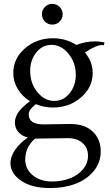

<svg xmlns="http://www.w3.org/2000/svg" viewBox="-20 -689 571 995"><path d="M48.8 -311Q48.8 -385.3 108.9 -438Q168.9 -490.7 254.4 -490.7Q321.8 -490.7 375.5 -456.1Q424.3 -474.6 471.7 -474.6Q495.6 -474.6 521.5 -469.2L518.1 -454.6Q512.2 -455.6 509.8 -455.6Q476.6 -455.6 420.4 -416.5Q460.4 -368.7 460.4 -311Q460.4 -236.8 400.1 -184.3Q339.8 -131.8 254.4 -131.8Q207.5 -131.8 165.5 -149.4Q146.5 -133.3 137.7 -121.8Q128.9 -110.4 128.9 -95.7Q128.9 -44.4 206.5 -44.4Q231.9 -44.4 271.2 -45.4Q310.5 -46.4 343.8 -46.4Q420.4 -46.4 461.2 -6.6Q502 33.2 502 95.2Q502 154.3 464.8 198.5Q427.7 242.7 369.6 264.2Q311.5 285.6 242.2 285.6Q144.5 285.6 89.4 247.6Q34.2 209.5 34.2 157.7Q34.2 121.1 59.8 85.4Q85.4 49.8 124 23.9Q92.8 15.6 75 -4.9Q57.1 -25.4 57.1 -55.7Q57.1 -69.8 63 -84.2Q68.8 -98.6 76.2 -108.9Q83.5 -119.1 95.9 -131.3Q108.4 -143.6 115.7 -149.4Q123 -155.3 135.3 -164.6Q95.2 -189 72 -227.8Q48.8 -266.6 48.8 -311ZM250 251.5Q298.8 251.5 340.8 235.8Q382.8 220.2 409.4 189.2Q436 158.2 436 118.2Q436 77.1 407.7 52Q379.4 26.9 331.1 26.9Q290 26.9 247.6 28.1Q205.1 29.3 166 29.3H161.6Q110.8 73.2 110.8 138.2Q110.8 187 149.7 219.2Q188.5 251.5 250 251.5ZM136.7 -311Q139.6 -251 176.3 -208.5Q212.9 -166 261.7 -166Q310.5 -166 343 -208.5Q375.5 -251 372.6 -311Q369.1 -371.1 332.3 -413.8Q295.4 -456.5 246.6 -456.5Q197.8 -456.5 165.5 -413.8Q133.3 -371.1 136.7 -311ZM212.9 -577.1Q197.3 -592.8 197.3 -615.2Q197.3 -637.7 212.9 -653.3Q228.5 -668.9 251 -668.9Q273.4 -668.9 289.1 -653.3Q304.7 -637.7 304.7 -615.2Q304.7 -592.8 289.1 -577.1Q273.4 -561.5 251 -561.5Q228.5 -561.5 212.9 -577.1Z"/></svg>

Font: Flanker
Style: Regular
Weight: 400
Designer: Flanker
Foundry: Flanker
Version: Version 2.027